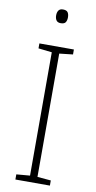

<svg xmlns="http://www.w3.org/2000/svg" viewBox="-100 -950 494 992"><g transform="rotate(10 147.0 -454.0)"><path d="M238 0H57V-27L128 -33V-680L57 -688V-714H238V-688L167 -680V-33L238 -27ZM147 -908Q166 -908 172.5 -898Q179 -888 179 -872Q179 -856 172.5 -846Q166 -836 147 -836Q131 -836 124 -846Q117 -856 117 -872Q117 -888 124 -898Q131 -908 147 -908Z"/></g></svg>

Font: Noto Sans Thai ExtraLight
Style: Regular
Weight: 200
Designer: Monotype Design Team
Foundry: Monotype Imaging Inc.
Version: Version 2.001; ttfautohint (v1.8.4.7-5d5b)